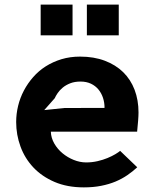

<svg xmlns="http://www.w3.org/2000/svg" viewBox="-20 -803 690 831"><path d="M574 -79Q554 -60.5 531 -44.8Q508 -29 480 -17.2Q452 -5.5 418 1.2Q384 8 343 8Q271 8 216.2 -15.5Q161.5 -39 124.5 -78.2Q87.5 -117.5 68.8 -168.5Q50 -219.5 50 -275Q50 -310.5 58.5 -345.2Q67 -380 83.5 -411.2Q100 -442.5 123.8 -469.5Q147.5 -496.5 178.2 -516Q209 -535.5 246.2 -546.8Q283.5 -558 326.5 -558Q386.5 -558 433.5 -540.2Q480.5 -522.5 513 -490.8Q545.5 -459 562.5 -414.5Q579.5 -370 579.5 -316Q579.5 -302.5 577.8 -280.5Q576 -258.5 573.5 -233H200Q201 -206 215 -181.8Q229 -157.5 250.8 -139.5Q272.5 -121.5 299.2 -110.8Q326 -100 353 -100Q378.5 -100 402.2 -105.5Q426 -111 445.2 -119Q464.5 -127 478.8 -135.5Q493 -144 500 -150ZM432.5 -336Q432.5 -359 425.8 -379.5Q419 -400 406 -415.8Q393 -431.5 373.5 -440.8Q354 -450 328.5 -450Q303 -450 284 -442.5Q265 -435 251.5 -423.8Q238 -412.5 229.5 -400Q221 -387.5 217 -378L171.5 -326.5L258 -335.5ZM156 -783H294V-650H156ZM356 -783H494V-650H356Z"/></svg>

Font: B612 Mono
Style: Bold
Weight: 700
Version: Version 1.005